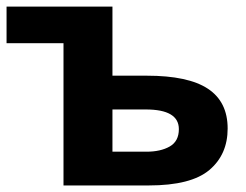

<svg xmlns="http://www.w3.org/2000/svg" viewBox="-20 -566 750 586"><path d="M323.2 -545.9V-335H428.2Q554.2 -335 614.5 -295.2Q674.8 -255.4 674.8 -173.8Q674.8 -94.2 618.9 -47.1Q563 0 434.1 0H173.8V-434.1H0V-545.9ZM424.8 -231.9H323.2V-103H426.8Q470.2 -103 498 -118.9Q525.9 -134.8 525.9 -171.9Q525.9 -231.9 424.8 -231.9Z"/></svg>

Font: Open Sans
Style: Bold
Weight: 700
Designer: Monotype Design Team
Foundry: Monotype Imaging Inc.
Version: Version 3.000; ttfautohint (v1.8.4)